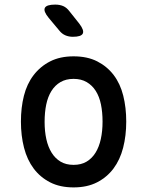

<svg xmlns="http://www.w3.org/2000/svg" viewBox="-20 -805 640 835"><path d="M300 10Q241 10 198 -12Q155 -34 126.5 -72Q98 -110 84.5 -162.5Q71 -215 71 -276Q71 -337 84 -388.5Q97 -440 126 -478Q155 -516 198 -538Q241 -560 300 -560Q360 -560 403 -538Q446 -516 474.5 -478.5Q503 -441 516 -389Q529 -337 529 -276Q529 -215 515.5 -162.5Q502 -110 473.5 -72Q445 -34 402 -12Q359 10 300 10ZM300 -88Q333 -88 356.5 -102Q380 -116 395.5 -141Q411 -166 418.5 -200.5Q426 -235 426 -276Q426 -317 419 -351Q412 -385 396.5 -409.5Q381 -434 357 -448Q333 -462 300 -462Q267 -462 243 -448Q219 -434 203.5 -409Q188 -384 181 -350Q174 -316 174 -275Q174 -234 181.5 -200Q189 -166 204.5 -141Q220 -116 243.5 -102Q267 -88 300 -88ZM238 -672 192 -727Q168 -756 175 -770.5Q182 -785 220 -785Q240 -785 255 -778.5Q270 -772 282 -756L325 -702Q347 -673 340 -659Q333 -645 297 -645Q279 -645 264 -651.5Q249 -658 238 -672Z"/></svg>

Font: Maple Mono Normal NL Medium
Style: Regular
Weight: 500
Monospace: yes
Designer: subframe7536
Version: Version 7.000